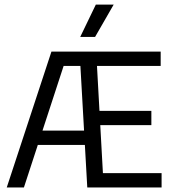

<svg xmlns="http://www.w3.org/2000/svg" viewBox="-20 -821 749 841"><path d="M9.6 0 205.3 -595H367.9V-532.3H258.7L84.8 0ZM108.7 -186.1 124.4 -248.8H374.3V-186.1ZM362.3 0 328.6 -595H683.8V-532.3H404.8L430.8 -62.7H687.8V0ZM394.9 -272.8V-335.4H643V-272.8ZM331.3 -659.1 399.7 -800.8H477.9L396.4 -659.1Z"/></svg>

Font: Encode Sans SC Condensed Thin
Style: Regular
Weight: 100
Width: 3
Designer: Multiple Designers
Foundry: Impallari Type
Version: Version 3.002